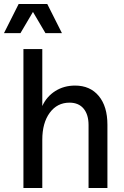

<svg xmlns="http://www.w3.org/2000/svg" viewBox="-45 -947 627 967"><path d="M305 -430Q243 -430 205.5 -379Q168 -328 168 -243V0H73V-700H168V-413Q190 -461 233.5 -488.5Q277 -516 333 -516Q409 -516 452.5 -463.5Q496 -411 496 -319V0H401V-317Q401 -370 376 -400Q351 -430 305 -430ZM193 -927 267 -780H184L121 -887L58 -780H-25L49 -927Z"/></svg>

Font: MedMera Sans Display
Style: Regular
Weight: 500
Designer: Kasper Nordkvist
Foundry: UNCUT.wtf
Version: Version 1.300